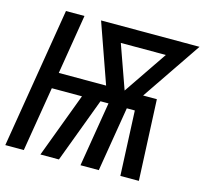

<svg xmlns="http://www.w3.org/2000/svg" viewBox="-106 -853 1034 972"><g transform="rotate(15 411.5 -367.5)"><path d="M2 0 123 -735H220L169 -423H417L307 -735H823L611 -423H683L702 0H605L590 -339H548L492 0H396L452 -339H410L283 0H186L313 -339H155L99 0ZM514 -423 669 -651H433Z"/></g></svg>

Font: Iosevka Aile Medium
Style: Italic
Weight: 500
Italic angle: -9°
Designer: Belleve Invis
Foundry: Belleve Invis
Version: Version 31.1.0; ttfautohint (v1.8.4)